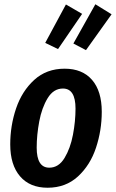

<svg xmlns="http://www.w3.org/2000/svg" viewBox="-20 -865 543 900"><path d="M28 -188Q28 -276 55.5 -357Q83 -438 140.5 -490.5Q198 -543 283 -543Q366 -543 411.5 -490.5Q457 -438 457 -341Q457 -254 430 -172.5Q403 -91 345.5 -38Q288 15 203 15Q120 15 74 -38.5Q28 -92 28 -188ZM334 -356Q334 -450 275 -450Q231 -450 203.5 -405Q176 -360 164 -296Q152 -232 152 -173Q152 -79 211 -79Q255 -79 282.5 -124.5Q310 -170 322 -233.5Q334 -297 334 -356ZM427 -845 503 -798 383 -630 324 -661ZM289 -844 365 -800 252 -635 192 -664Z"/></svg>

Font: Fira Sans Extra Condensed Medium
Style: Italic
Weight: 500
Width: 3
Italic angle: -8°
Designer: Carrois Corporate & Edenspiekermann AG
Foundry: Carrois Corporate GbR & Edenspiekermann AG
Version: Version 4.203